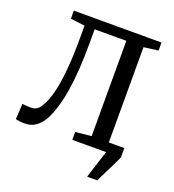

<svg xmlns="http://www.w3.org/2000/svg" viewBox="-161 -866 1058 1170"><g transform="rotate(20 367.5 -281.5)"><path d="M538 180 595.5 0 578.5 -61H691.5V0Q678.5 29.5 662.8 61Q647 92.5 631.5 123Q616 153.5 604.5 180ZM72 5.5Q47 5.5 34 3.5Q21 1.5 10 -1L16 -102Q28 -100.5 40.2 -99.2Q52.5 -98 73.5 -98Q86 -98 97.2 -102Q108.5 -106 119 -115.5Q129.5 -125 138.5 -142.5Q161.5 -180 177 -243Q192.5 -306 200.5 -395.8Q208.5 -485.5 208.5 -602.5V-679L116 -691V-743H684.5V-691L591 -679V-60.5L690 -51V0H376.5V-51L479.5 -61.5V-679.5H274V-590.5Q274 -500 269 -422.8Q264 -345.5 253.8 -281.5Q243.5 -217.5 228.2 -166.8Q213 -116 193.5 -78.5Q170.5 -36 139.8 -15.2Q109 5.5 72 5.5Z"/></g></svg>

Font: Merriweather Medium
Style: Regular
Weight: 500
Version: Version 2.100